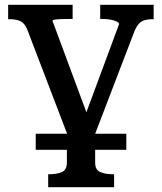

<svg xmlns="http://www.w3.org/2000/svg" viewBox="-20 -558 675 801"><path d="M507 0V67H129V0ZM377 0H260L94 -434Q83 -461 65.5 -469.5Q48 -478 18 -478H14V-538H283V-479H278Q258 -479 240 -478.5Q222 -478 210.5 -476.5Q199 -475 199 -471L354 -53L332 -67L477 -458Q477 -463 466 -468.5Q455 -474 438.5 -476.5Q422 -479 403 -479H398V-538H621V-478H616Q598 -478 584 -474Q570 -470 560 -459.5Q550 -449 541 -428ZM259 0H377V121Q377 150 397.5 159.5Q418 169 453 169H456V223H181V169H184Q219 169 239 159.5Q259 150 259 121Z"/></svg>

Font: Roboto Serif Medium
Style: Regular
Weight: 500
Designer: Greg Gazdowicz
Foundry: Commercial Type
Version: Version 1.008